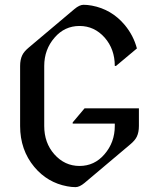

<svg xmlns="http://www.w3.org/2000/svg" viewBox="-20 -767 660 797"><path d="M293.5 9.8Q277.3 9.8 258.8 6.3Q177.2 -8.8 122.6 -73.7Q63.5 -144.5 63.5 -244.1V-493.2Q63.5 -519.5 72.3 -537.6Q79.6 -553.2 99.6 -569.8L289.1 -729.5Q310.1 -747.1 326.7 -747.1Q342.8 -747.1 361.3 -743.7Q442.9 -728.5 497.6 -663.6Q534.2 -619.6 548.3 -565.9L461.4 -493.2H456.5Q456.5 -563 414.6 -610.8Q371.6 -659.2 310.1 -659.2Q248 -659.2 206.5 -610.8Q163.6 -561.5 163.6 -493.2V-244.1Q163.6 -173.8 205.6 -126.5Q248.5 -78.1 310.1 -78.1Q372.1 -78.1 413.6 -126.5Q456.5 -175.8 456.5 -244.1V-253.9H281.7V-258.8L331.1 -317.4H556.6V-244.1Q556.6 -217.8 547.9 -199.7Q540.5 -184.1 520.5 -167.5L331.1 -7.8Q310.1 9.8 293.5 9.8Z"/></svg>

Font: Gothica
Style: Book
Weight: 400
Designer: Wojciech Kalinowski "wmk69" (wmk69@o2.pl)
Foundry: Wojciech Kalinowski "wmk69" (wmk69@o2.pl)
Version: Version 2.1.0; 2021-05-14